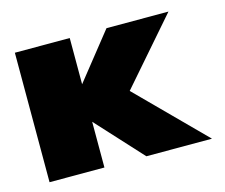

<svg xmlns="http://www.w3.org/2000/svg" viewBox="-68 -499 690 588"><g transform="rotate(-15 277.0 -205.0)"><path d="M331.5 -206.5 537 0H329L196 -145V0H22V-410.5H196V-264L312.5 -410.5H509Z"/></g></svg>

Font: League Spartan Thin ExtraBold
Style: Regular
Weight: 800
Version: Version 2.002